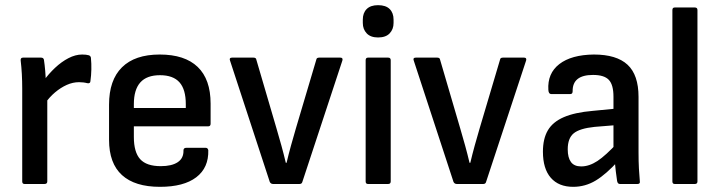

<svg xmlns="http://www.w3.org/2000/svg" viewBox="-20 -712 2784 743"><path d="M75 0Q66 0 66 -10V-369Q66 -398 64.5 -425.5Q63 -453 60 -478Q59 -489 69 -489H139Q148 -489 150 -481Q153 -461 155 -437.5Q157 -414 157 -395L163 -348V-10Q163 0 152 0ZM153 -310 148 -398Q168 -426 193 -449.5Q218 -473 245 -487Q272 -501 298 -501Q314 -501 324 -498Q332 -495 332 -486Q334 -466 333.5 -443Q333 -420 330 -399Q330 -388 318 -390Q311 -392 302.5 -393Q294 -394 286 -394Q262 -394 238.5 -383.5Q215 -373 193 -354.5Q171 -336 153 -310Z M599 11Q502 11 452 -34.5Q402 -80 402 -171V-307Q402 -402 452 -451.5Q502 -501 598 -501Q695 -501 745 -453Q795 -405 795 -311V-233Q795 -223 785 -223H498V-182Q498 -123 522.5 -96Q547 -69 602 -69Q645 -69 668 -84.5Q691 -100 690 -130Q690 -140 701 -140H776Q784 -140 786 -131Q788 -63 739.5 -26Q691 11 599 11ZM498 -294H699V-309Q699 -366 674.5 -393.5Q650 -421 599 -421Q548 -421 523 -393Q498 -365 498 -309Z M1037 0Q1028 0 1024 -8L870 -478Q866 -489 878 -489H961Q971 -489 972 -481L1050 -215Q1060 -181 1069 -148.5Q1078 -116 1086 -82H1089Q1097 -116 1106 -148.5Q1115 -181 1125 -215L1204 -481Q1205 -489 1215 -489H1297Q1308 -489 1305 -478L1150 -8Q1148 0 1139 0Z M1404 0Q1395 0 1395 -10V-479Q1395 -489 1404 -489H1482Q1492 -489 1492 -479V-10Q1492 0 1482 0ZM1443 -567Q1414 -567 1399 -583Q1384 -599 1384 -623V-636Q1384 -662 1399 -677Q1414 -692 1443 -692Q1473 -692 1488 -677Q1503 -662 1503 -636V-623Q1503 -599 1488 -583Q1473 -567 1443 -567Z M1748 0Q1739 0 1735 -8L1581 -478Q1577 -489 1589 -489H1672Q1682 -489 1683 -481L1761 -215Q1771 -181 1780 -148.5Q1789 -116 1797 -82H1800Q1808 -116 1817 -148.5Q1826 -181 1836 -215L1915 -481Q1916 -489 1926 -489H2008Q2019 -489 2016 -478L1861 -8Q1859 0 1850 0Z M2379 0Q2370 0 2368 -12Q2366 -24 2363 -49Q2360 -74 2359 -96L2354 -128V-338Q2354 -384 2336 -403Q2318 -422 2275 -422Q2195 -422 2196 -359Q2196 -348 2187 -348H2113Q2103 -348 2102 -364Q2098 -428 2144.5 -464Q2191 -500 2278 -501Q2366 -501 2408.5 -461.5Q2451 -422 2451 -337V-122Q2451 -87 2452.5 -59.5Q2454 -32 2456 -11Q2458 0 2447 0ZM2198 11Q2142 11 2111.5 -24Q2081 -59 2081 -125Q2081 -175 2100 -207.5Q2119 -240 2161.5 -258.5Q2204 -277 2274 -283L2367 -292V-228L2281 -221Q2223 -215 2200 -196Q2177 -177 2177 -134Q2177 -102 2189.5 -85Q2202 -68 2229 -68Q2260 -68 2292 -89Q2324 -110 2371 -161L2374 -91Q2326 -38 2285.5 -13.5Q2245 11 2198 11Z M2591 0Q2582 0 2582 -10V-673Q2582 -683 2591 -683H2669Q2679 -683 2679 -673V-10Q2679 0 2669 0Z"/></svg>

Font: Sofia Sans Semi Condensed SemiBold
Style: Regular
Weight: 600
Designer: Botio Nikoltchev, Ani Petrova
Foundry: lettersoup
Version: Version 4.100